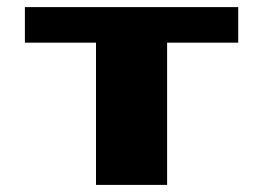

<svg xmlns="http://www.w3.org/2000/svg" viewBox="-20 -520 740 540"><path d="M50 -500H650V-400H450V0H250V-400H50Z"/></svg>

Font: Tokeely Brookings
Style: Regular
Weight: 400
Designer: Peter Wiegel
Foundry: Peter Wiegel
Version: Version 2.001